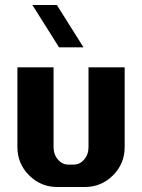

<svg xmlns="http://www.w3.org/2000/svg" viewBox="-20 -750 570 770"><path d="M480 -160.2Q480 -93.8 433.3 -46.9Q386.7 0 319.8 0H210Q143.6 0 96.7 -46.9Q49.8 -93.8 49.8 -160.2V-480H194.8V-160.2Q194.8 -130.4 212.4 -110.1Q230 -89.8 254.9 -89.8H274.9Q299.8 -89.8 317.4 -110.1Q335 -130.4 335 -160.2V-480H480ZM314.9 -560.1H216.8L109.9 -730H208Z"/></svg>

Font: Laconic
Style: Bold
Weight: 700
Designer: Robby Woodard
Version: Version 1.000